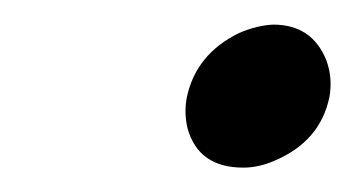

<svg xmlns="http://www.w3.org/2000/svg" viewBox="-20 -374 293 156"><path d="M177.7 -237.8Q141.1 -237.8 132.3 -270Q129.4 -282.7 131.8 -294.9Q139.2 -330.1 174.3 -347.2Q189 -353.5 202.1 -354Q233.4 -354 245.1 -325.2Q250.5 -310.5 247.6 -294.9Q240.2 -259.8 204.6 -244.1Q190.9 -237.8 177.7 -237.8Z"/></svg>

Font: Linux Libertine Display Slanted O
Style: Slanted
Weight: 400
Designer: Philipp H. Poll
Foundry: Philipp H. Poll
Version: Version 5.0.9